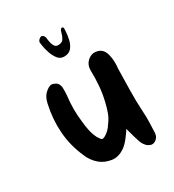

<svg xmlns="http://www.w3.org/2000/svg" viewBox="-155 -690 727 802"><g transform="rotate(-30 208.5 -289.0)"><path d="M282 -88Q278 -81 273.5 -75Q269 -69 264 -62Q257 -52 248.5 -42.5Q240 -33 230 -25Q197 -1 165 -6Q133 -11 111 -29Q84 -52 72 -83Q44 -146 39.5 -212Q35 -278 50 -344Q56 -375 77 -392Q86 -400 96 -403.5Q106 -407 117 -401Q128 -397 133 -387.5Q138 -378 138 -367Q138 -358 138 -349Q138 -340 137 -332Q133 -301 133 -269.5Q133 -238 137 -206Q139 -184 143.5 -162.5Q148 -141 158 -121Q160 -117 162 -115Q168 -104 173 -102Q178 -100 189 -106Q212 -120 225 -142Q240 -161 248 -183Q256 -205 261 -227Q270 -263 273 -300Q276 -337 275 -374Q275 -405 299 -422Q319 -436 343.5 -428Q368 -420 375 -389Q379 -373 379.5 -356.5Q380 -340 378 -323Q377 -271 376 -219.5Q375 -168 378 -116Q380 -91 379 -64Q378 -37 377 -11Q374 11 354 20Q344 24 334 20Q324 16 317 8Q311 1 307.5 -5.5Q304 -12 302 -19Q296 -36 291.5 -53Q287 -70 282 -88ZM254 -585Q256 -587 257.5 -588.5Q259 -590 263 -588Q267 -587 267 -579Q267 -578 266 -562.5Q265 -547 260.5 -527.5Q256 -508 244 -493.5Q232 -479 209 -479Q190 -479 178.5 -494Q167 -509 160.5 -528.5Q154 -548 151.5 -564Q149 -580 149 -582Q150 -589 155.5 -594Q161 -599 165 -600Q175 -603 182 -588Q183 -584 184.5 -570.5Q186 -557 192 -545Q198 -533 210 -533Q229 -533 236.5 -544Q244 -555 247 -568Q250 -581 254 -585Z"/></g></svg>

Font: Delicious Handrawn
Style: Regular
Weight: 400
Designer: Agung Rohmat
Foundry: Agung Rohmat
Version: Version 1.002; ttfautohint (v1.8.4.7-5d5b);gftools[0.9.27]